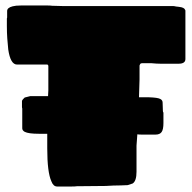

<svg xmlns="http://www.w3.org/2000/svg" viewBox="-20 -678 700 699"><path d="M188 1Q174 1 167 -18Q152 -51 152 -138V-191H121Q84 -191 70 -198Q61 -203 61 -211V-283Q60 -285 60 -290Q60 -295 60 -310Q60 -313 64.5 -317.5Q69 -322 70 -323Q88 -328 90 -328H155V-330Q156 -339 156 -349Q156 -359 156 -379.5Q156 -400 156 -439L153 -443H42Q18 -443 10 -498Q8 -516 6.5 -538Q5 -560 5 -584V-598Q5 -607 5 -609.5Q5 -612 6 -614V-638Q6 -650 26 -655Q37 -658 56 -658H132Q145 -658 154 -658Q163 -658 170 -657L207 -656H567Q597 -656 605.5 -656Q614 -656 618 -655Q620 -654 624 -654Q628 -654 632 -653Q651 -651 654 -642Q655 -641 655 -638.5Q655 -636 655 -628V-463Q655 -446 630 -446H565Q558 -446 549 -446.5Q540 -447 530 -448H500Q491 -448 490 -444Q490 -443 489 -442Q488 -441 488 -438V-389L486 -324H506Q543 -324 557.5 -320Q572 -316 572 -305L573 -275Q573 -270 575 -268V-230Q575 -207 568.5 -197.5Q562 -188 546 -188Q508 -188 496.5 -188Q485 -188 480 -189L477 -148V-53Q477 -19 463 -10L445 -4L420 -3Q407 -3 393 -2.5Q379 -2 365 -1L260 0Q253 1 241 1Q229 1 188 1Z"/></svg>

Font: Sigmar
Style: Regular
Weight: 400
Designer: Vernon Adams
Foundry: Vernon Adams
Version: Version 1.000; ttfautohint (v1.8.4.7-5d5b);gftools[0.9.24]